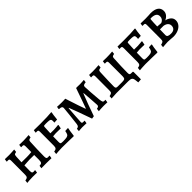

<svg xmlns="http://www.w3.org/2000/svg" viewBox="264 -1688 2990 2990"><g transform="rotate(-45 1759.0 -192.5)"><path d="M51 -40Q88 -46 100 -59.5Q112 -73 112 -106L113 -411Q113 -436 107 -444.5Q101 -453 83 -453L57 -452L53 -458L60 -501Q70 -501 98.5 -500Q127 -499 156 -499Q181 -499 219 -501.5Q257 -504 269 -505L264 -457Q241 -453 231.5 -448Q222 -443 218.5 -432.5Q215 -422 214 -398L209 -283L325 -282Q372 -282 429 -288L430 -411Q430 -436 424 -444.5Q418 -453 400 -453L373 -452L370 -458L376 -501Q387 -500 415.5 -499.5Q444 -499 473 -499Q497 -499 536 -501.5Q575 -504 587 -505L583 -458Q553 -453 543 -444.5Q533 -436 532 -414Q528 -346 525 -253.5Q522 -161 522 -100Q522 -69 529 -58Q536 -47 556 -47Q567 -47 576 -48Q585 -49 588 -49L592 -44L584 2Q573 2 540.5 1Q508 0 471 0L362 1L369 -46Q405 -46 417 -61Q429 -76 429 -120V-224L329 -225Q314 -225 268.5 -221.5Q223 -218 207 -217L205 -100Q205 -68 211.5 -57Q218 -46 238 -46Q250 -46 258.5 -47Q267 -48 270 -49L273 -44L266 2Q256 2 229 1Q202 0 175 0Q139 0 93 3Q47 6 46 8Z M687 -41Q722 -45 735 -59.5Q748 -74 748 -108L749 -411Q749 -436 743.5 -444.5Q738 -453 721 -453L695 -452L691 -457L698 -501Q712 -501 751.5 -500Q791 -499 837 -499Q1010 -499 1086 -508L1091 -502Q1089 -490 1082 -449Q1075 -408 1072 -362L1008 -358Q1008 -361 1009 -370.5Q1010 -380 1010 -390Q1010 -414 1003 -424Q996 -434 974 -437.5Q952 -441 900 -441Q877 -441 867.5 -439Q858 -437 855 -432Q852 -427 852 -414L846 -285L924 -284Q942 -284 976.5 -287.5Q1011 -291 1022 -292L1027 -285L1015 -224Q1004 -224 972.5 -225Q941 -226 906 -226Q880 -226 843 -221Q841 -157 841 -102Q841 -80 844.5 -70.5Q848 -61 859 -58Q870 -55 897 -55Q955 -55 980.5 -61Q1006 -67 1017 -85Q1028 -103 1035 -146L1093 -150L1099 -144Q1096 -132 1088.5 -90Q1081 -48 1077 -2L1069 5Q1043 4 958.5 2Q874 0 815 0Q771 0 732 3.5Q693 7 682 8Z M1330 -361H1324Q1321 -319 1312.5 -201.5Q1304 -84 1304 -72Q1304 -59 1310 -53Q1316 -47 1330 -47H1360L1363 -44L1355 3Q1344 3 1316 1.5Q1288 0 1262 0Q1242 0 1217 2.5Q1192 5 1184 6L1188 -42Q1213 -45 1224.5 -57.5Q1236 -70 1239 -99Q1247 -161 1260 -281.5Q1273 -402 1273 -417Q1273 -437 1259.5 -445.5Q1246 -454 1208 -456L1204 -462L1211 -503Q1223 -502 1253 -500.5Q1283 -499 1311 -499Q1337 -499 1360 -500Q1383 -501 1391 -502Q1427 -386 1460.5 -289.5Q1494 -193 1504 -167H1510Q1520 -193 1554.5 -289.5Q1589 -386 1628 -500Q1640 -501 1653 -500.5Q1666 -500 1676 -500Q1690 -499 1715 -499Q1741 -500 1766 -501.5Q1791 -503 1800 -504L1803 -501L1797 -458Q1762 -455 1749 -446Q1736 -437 1736 -416Q1736 -392 1743 -291Q1750 -190 1757 -119Q1762 -76 1769.5 -61.5Q1777 -47 1796 -47L1820 -48L1822 -45L1815 2Q1807 2 1783.5 1Q1760 0 1733 0Q1704 0 1671 2Q1638 4 1623 6L1629 -42Q1654 -45 1664.5 -54Q1675 -63 1675 -81Q1675 -100 1666.5 -210.5Q1658 -321 1655 -361H1649Q1585 -201 1513 6L1467 13Q1377 -244 1330 -361Z M2438 -46V118L2375 123L2367 59Q2362 24 2342 12Q2322 0 2279 0H2014Q2006 0 1942 4Q1930 4 1904 6L1908 -42Q1946 -49 1957 -60.5Q1968 -72 1968 -105L1969 -411Q1969 -436 1963 -444Q1957 -452 1938 -452L1912 -451L1909 -457L1915 -501Q1967 -499 1992 -499Q2058 -499 2127 -505L2124 -457Q2099 -453 2088.5 -448Q2078 -443 2074 -432.5Q2070 -422 2069 -397Q2060 -192 2060 -101Q2060 -76 2069 -67Q2078 -58 2101 -58H2202Q2243 -58 2256.5 -69.5Q2270 -81 2270 -119V-413Q2270 -436 2264 -444Q2258 -452 2238 -452Q2224 -452 2216 -451L2212 -457L2218 -501Q2268 -499 2294 -499Q2361 -499 2427 -505L2422 -457Q2393 -452 2383 -444Q2373 -436 2372 -414Q2361 -227 2361 -102Q2361 -75 2367 -66Q2373 -57 2390 -56L2431 -55Z M2530 -41Q2565 -45 2578 -59.5Q2591 -74 2591 -108L2592 -411Q2592 -436 2586.5 -444.5Q2581 -453 2564 -453L2538 -452L2534 -457L2541 -501Q2555 -501 2594.5 -500Q2634 -499 2680 -499Q2853 -499 2929 -508L2934 -502Q2932 -490 2925 -449Q2918 -408 2915 -362L2851 -358Q2851 -361 2852 -370.5Q2853 -380 2853 -390Q2853 -414 2846 -424Q2839 -434 2817 -437.5Q2795 -441 2743 -441Q2720 -441 2710.5 -439Q2701 -437 2698 -432Q2695 -427 2695 -414L2689 -285L2767 -284Q2785 -284 2819.5 -287.5Q2854 -291 2865 -292L2870 -285L2858 -224Q2847 -224 2815.5 -225Q2784 -226 2749 -226Q2723 -226 2686 -221Q2684 -157 2684 -102Q2684 -80 2687.5 -70.5Q2691 -61 2702 -58Q2713 -55 2740 -55Q2798 -55 2823.5 -61Q2849 -67 2860 -85Q2871 -103 2878 -146L2936 -150L2942 -144Q2939 -132 2931.5 -90Q2924 -48 2920 -2L2912 5Q2886 4 2801.5 2Q2717 0 2658 0Q2614 0 2575 3.5Q2536 7 2525 8Z M3035 8 3040 -40Q3077 -47 3089 -59.5Q3101 -72 3101 -104L3102 -413Q3102 -436 3096.5 -444.5Q3091 -453 3075 -453L3047 -452L3042 -457L3049 -501Q3062 -501 3094.5 -500Q3127 -499 3156 -499Q3187 -499 3223 -501Q3259 -503 3273 -504Q3356 -504 3400 -473Q3444 -442 3444 -383Q3444 -340 3417 -308.5Q3390 -277 3354 -263Q3401 -254 3437 -224Q3473 -194 3473 -147Q3473 -102 3446.5 -67Q3420 -32 3372.5 -12Q3325 8 3266 8Q3253 8 3215 4Q3167 0 3146 0Q3119 0 3082.5 3.5Q3046 7 3035 8ZM3280 -278Q3280 -276 3297.5 -285.5Q3315 -295 3329 -314.5Q3343 -334 3343 -365Q3343 -406 3313 -426Q3283 -446 3220 -446Q3212 -446 3209.5 -443Q3207 -440 3206 -431Q3201 -376 3199 -284Q3210 -283 3235.5 -281Q3261 -279 3280 -278ZM3194 -100Q3194 -74 3212.5 -63.5Q3231 -53 3276 -53Q3319 -53 3343 -74.5Q3367 -96 3367 -135Q3367 -169 3344 -191.5Q3321 -214 3276 -222H3197Z"/></g></svg>

Font: Alegreya SC Medium
Style: Regular
Weight: 500
Designer: Juan Pablo del Peral
Foundry: Huerta Tipografica
Version: Version 2.007; ttfautohint (v1.6)